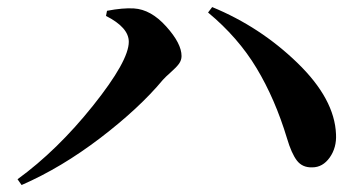

<svg xmlns="http://www.w3.org/2000/svg" viewBox="-20 -616 1040 551"><path d="M349.6 -496.1Q349.6 -537.1 284.2 -570.3L287.1 -585Q333 -593.8 364.3 -591.8Q413.1 -588.9 457 -540Q501 -491.2 501 -455.1Q501 -443.4 493.7 -433.1Q486.3 -422.9 470.2 -408.7Q454.1 -394.5 447.3 -386.7Q379.9 -305.7 268.1 -220.2Q156.2 -134.8 42 -85L30.3 -101.6Q144.5 -184.6 247.1 -313Q349.6 -441.4 349.6 -496.1ZM944.3 -230.5Q946.3 -192.4 926.3 -164.1Q906.2 -135.7 876 -135.7Q847.7 -134.8 832 -155.3Q816.4 -175.8 803.7 -218.8Q769.5 -332 716.3 -420.4Q663.1 -508.8 577.1 -580.1L588.9 -595.7Q726.6 -539.1 833.5 -435.5Q940.4 -332 944.3 -230.5Z"/></svg>

Font: GenYoMin TW TTF Bold
Style: Regular
Weight: 700
Version: Version 1.300